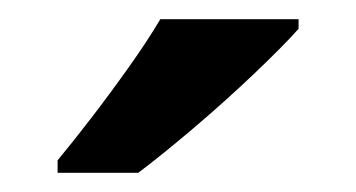

<svg xmlns="http://www.w3.org/2000/svg" viewBox="-20 -786 371 200"><path d="M291 -756Q275 -738 244.5 -709Q214 -680 181 -652Q148 -624 124 -606H40V-619Q55 -637 75 -663Q95 -689 114.5 -716.5Q134 -744 147 -766H291Z"/></svg>

Font: Noto Sans Kannada SemiBold
Style: Regular
Weight: 600
Designer: Jelle Bosma - Monotype Design Team
Foundry: Monotype Imaging Inc.
Version: Version 2.005; ttfautohint (v1.8.4.7-5d5b)